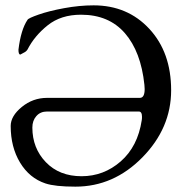

<svg xmlns="http://www.w3.org/2000/svg" viewBox="-20 -683 680 718"><path d="M101 -206Q101 -129 151.5 -76.5Q202 -24 285 -24Q368 -24 431.5 -79.5Q495 -135 510 -233Q511 -238 511 -246Q511 -266 499 -266H156Q131 -266 116 -249Q101 -232 101 -206ZM49 -497Q58 -572 83 -609Q86 -615 124.5 -628.5Q163 -642 220 -652.5Q277 -663 330 -663Q457 -663 538.5 -575Q620 -487 620 -345.5Q620 -204 512.5 -94.5Q405 15 262 15Q186 15 150 3Q90 -17 55 -75Q20 -133 20 -212Q20 -249 61.5 -283Q103 -317 156 -317H503Q521 -317 521 -350L520 -366Q507 -490 447 -559Q387 -628 283 -628Q208 -628 158.5 -588.5Q109 -549 83 -498Q78 -490 69 -486L58 -480Q57 -479 56 -479Q49 -479 49 -497Z"/></svg>

Font: EB Garamond
Style: Regular
Weight: 400
Version: Version 0.012